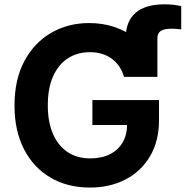

<svg xmlns="http://www.w3.org/2000/svg" viewBox="-20 -842 843 872"><path d="M550.8 -492.9V-668Q550.8 -744.3 595.2 -783.3Q639.7 -822.3 727.2 -822.3Q749.1 -822.3 768.6 -820.1Q788 -818 803 -813.9V-708.5Q791.5 -710 780.8 -710.9Q770 -711.7 759.4 -711.7Q725.3 -711.7 710.1 -701.5Q694.8 -691.2 694.8 -668V-492.9ZM388.2 9.8Q286.2 9.8 209.2 -35.5Q132.1 -80.8 89 -164.4Q45.9 -248 45.9 -362.8Q45.9 -480.8 90.7 -564.6Q135.5 -648.3 212.3 -692.8Q289 -737.3 384.9 -737.3Q446.2 -737.3 499.2 -719.6Q552.1 -701.8 593.5 -669Q634.9 -636.2 661.1 -591.5Q687.2 -546.7 694.8 -492.9H543.2Q535.7 -519.1 521.8 -539.8Q507.8 -560.5 488 -575.2Q468.1 -589.8 442.9 -597.4Q417.7 -605 387.3 -605Q331.2 -605 288.2 -577Q245.2 -549.1 221.1 -495.3Q197.1 -441.5 197.1 -364.3Q197.1 -287.1 220.9 -233.2Q244.6 -179.2 287.7 -150.9Q330.8 -122.6 389.2 -122.6Q441.8 -122.6 479.5 -141.7Q517.3 -160.8 537.4 -196Q557.4 -231.2 557.4 -279L588.7 -274.4H399.6V-387.6H702.1V-296.7Q702.1 -201.3 661.6 -132.7Q621.2 -64 550.4 -27.1Q479.6 9.8 388.2 9.8Z"/></svg>

Font: Inter Variable LoSnoCo
Style: Regular
Weight: 400
Designer: Rasmus Andersson
Foundry: rsms
Version: Version 4.000;git-a52131595; featfreeze: case,dlig,ss01,ss02